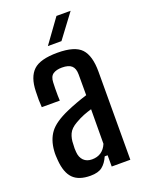

<svg xmlns="http://www.w3.org/2000/svg" viewBox="-147 -850 708 930"><g transform="rotate(-20 207.0 -385.0)"><path d="M155 7Q95 7 65.5 -23Q36 -53 31 -118Q30 -129 29.5 -142Q29 -155 30 -166Q34 -222 61.5 -259Q89 -296 160 -327Q185 -338 212 -348Q239 -358 268 -367V-474Q268 -505 252.5 -519Q237 -533 203 -533Q174 -533 157 -521.5Q140 -510 139 -480Q138 -468 138 -448.5Q138 -429 138 -411.5Q138 -394 139 -386H46Q43 -423 45 -468Q47 -541 82.5 -574.5Q118 -608 207 -608Q296 -608 329.5 -572Q363 -536 363 -454L362 0H266V-58H251Q237 -26 216 -9.5Q195 7 155 7ZM189 -65Q244 -65 266 -117L267 -295Q246 -289 225.5 -281Q205 -273 181 -259Q149 -241 138.5 -217.5Q128 -194 128 -166Q127 -152 127 -143.5Q127 -135 128 -125Q130 -97 146 -81Q162 -65 189 -65ZM175 -654 264 -777H337L245 -654Z"/></g></svg>

Font: Big Shoulders Text SemiBold
Style: Regular
Weight: 600
Designer: Patric King
Foundry: XO Type Co
Version: Version 1.000; ttfautohint (v1.8.2)